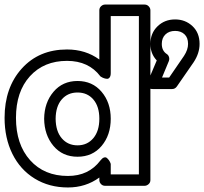

<svg xmlns="http://www.w3.org/2000/svg" viewBox="-20 -787 892 839"><path d="M0 -272Q0 -404.3 75.2 -487.5Q150.4 -570.8 272.9 -570.8Q354 -570.8 414.1 -526.9V-742.2Q414.1 -752.9 421.9 -760Q429.7 -767.1 439 -767.1H611.8Q622.6 -767.1 629.9 -759.3Q637.2 -751.5 637.2 -742.2V0Q637.2 10.7 629.2 17.8Q621.1 24.9 611.8 24.9H439Q428.2 24.9 421.1 17.1Q414.1 9.3 414.1 0V-11.2Q354.5 32.2 276.9 32.2Q194.8 32.2 131.6 -6.6Q68.4 -45.4 34.2 -114.5Q0 -183.6 0 -272ZM49.8 -272Q49.8 -155.8 111.6 -86.9Q173.3 -18.1 276.9 -18.1Q367.7 -18.1 418.9 -85.9Q426.8 -96.2 434.3 -98.6Q441.9 -101.1 447 -96.7Q452.1 -92.3 456.1 -86.7Q460 -81.1 461.9 -76.2L463.9 -70.8V-24.9H586.9V-716.8H463.9V-467.8Q463.9 -455.1 459.2 -448.7Q454.6 -442.4 448 -442.6Q441.4 -442.9 434.8 -445.1Q428.2 -447.3 423.8 -450.2L418.9 -453.1Q367.7 -521 272.9 -521Q171.9 -521 110.8 -453.9Q49.8 -386.7 49.8 -272ZM172.9 -268.1Q173.8 -338.9 213.9 -386Q253.9 -433.1 318.8 -433.1Q383.8 -433.1 423.8 -386Q463.9 -338.9 463.9 -268.1Q463.9 -196.8 424.1 -149.4Q384.3 -102.1 318.8 -102.1Q253.4 -102.1 213.6 -149.4Q173.8 -196.8 172.9 -268.1ZM223.1 -268.1Q223.6 -213.4 250 -182.6Q276.4 -151.9 318.8 -151.9Q361.3 -151.9 387.7 -183.1Q414.1 -214.4 414.1 -268.1Q414.1 -321.8 387.9 -352.3Q361.8 -382.8 318.8 -382.8Q275.9 -382.8 249.8 -352.5Q223.6 -322.3 223.1 -268.1ZM627 -433.1 665 -522.9Q637.2 -552.2 637.2 -595.2Q637.2 -641.6 668.2 -671.9Q699.2 -702.1 745.1 -702.1Q789.6 -702.1 820.8 -673.1Q852.1 -644 852.1 -595.2Q852.1 -554.2 826.2 -515.1L752.9 -409.2Q745.1 -397.9 731.9 -397.9H649.9Q648.9 -397.9 647.7 -397.9Q646.5 -397.9 642.6 -398.2Q638.7 -398.4 635.7 -399.4Q632.8 -400.4 629.4 -402.8Q626 -405.3 624.3 -408.9Q622.6 -412.6 623 -418.9Q623.5 -425.3 627 -433.1ZM687 -595.2Q687 -564.9 709 -550.8Q715.8 -546.4 718.5 -537.8Q721.2 -529.3 717.8 -520L688 -448.2H719.2L784.2 -543Q801.8 -569.8 801.8 -595.2Q801.8 -622.6 786.1 -637.2Q770.5 -651.9 745.1 -651.9Q718.8 -651.9 702.9 -636.5Q687 -621.1 687 -595.2Z"/></svg>

Font: Trueno Bold Outline
Style: Regular
Weight: 700
Width: 6
Designer: Julieta Ulanovsky
Foundry: Julieta Ulanovsky
Version: Version 3.001b | FøM Fix